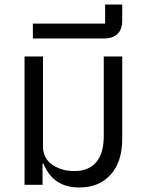

<svg xmlns="http://www.w3.org/2000/svg" viewBox="-20 -821 647 853"><path d="M173 -94H169V0H89V-570H171V-171Q171 -118 212 -89.5Q253 -61 310 -61Q374 -61 407.5 -100.5Q441 -140 441 -216V-570H523V-204Q523 -102 471.5 -45Q420 12 332 12Q216 12 173 -94Z M126 -650V-716H447V-801H523V-731Q523 -650 440 -650Z"/></svg>

Font: Anuphan
Style: Regular
Weight: 400
Designer: Cadson Demak
Version: Version 3.001;July 28, 2024;FontCreator 15.0.0.2974 64-bit